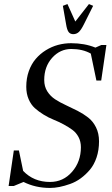

<svg xmlns="http://www.w3.org/2000/svg" viewBox="-20 -926 558 956"><path d="M22.9 0 48.8 -176.8H74.2L95.2 -75.2Q147.5 -20 229 -20Q294.9 -20 338.9 -70.6Q382.8 -121.1 382.8 -192.9Q382.8 -221.2 371.1 -243.4Q359.4 -265.6 340.3 -279.5Q321.3 -293.5 296.9 -306.6Q272.5 -319.8 246.8 -330.1Q221.2 -340.3 196.8 -355.5Q172.4 -370.6 153.3 -387.7Q134.3 -404.8 122.6 -432.1Q110.8 -459.5 110.8 -494.1Q110.8 -536.1 123.5 -571.8Q136.2 -607.4 158 -632.8Q179.7 -658.2 208.5 -676Q237.3 -693.8 269 -702.4Q300.8 -710.9 334 -710.9Q401.4 -710.9 455.1 -689L484.9 -702.1H509.8L483.9 -524.9H460L432.1 -659.2Q391.6 -682.1 335 -682.1Q279.3 -682.1 239.7 -638.2Q200.2 -594.2 200.2 -527.8Q200.2 -495.6 215.3 -471.4Q230.5 -447.3 254.4 -431.6Q278.3 -416 307.6 -402.6Q336.9 -389.2 366 -374.3Q395 -359.4 418.9 -340.8Q442.9 -322.3 458 -292Q473.1 -261.7 473.1 -222.2Q473.1 -178.7 460.9 -142.3Q448.7 -106 428 -81.3Q407.2 -56.6 382.3 -38.3Q357.4 -20 329.1 -10Q300.8 0 276.1 4.9Q251.5 9.8 229 9.8Q156.7 9.8 97.2 -20L48.8 0ZM293 -897 315.9 -905.8 355 -818.8 422.9 -905.8 443.8 -897 397.9 -805.2Q384.3 -777.8 372.6 -766.8Q360.8 -755.9 345.2 -755.9Q329.6 -755.9 321.5 -766.8Q313.5 -777.8 309.1 -805.2Z"/></svg>

Font: Dihjauti S
Style: Bold Italic
Weight: 700
Italic angle: -9°
Designer: T. Christopher White
Version: Version 3.0.0